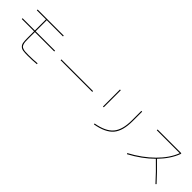

<svg xmlns="http://www.w3.org/2000/svg" viewBox="285 -2060 3429 3429"><g transform="rotate(45 2000.0 -345.0)"><path d="M910 -380H420V-220Q420 -169 422 -138.5Q424 -108 433 -82Q442 -56 454 -44Q466 -32 492 -23Q518 -14 548.5 -12Q579 -10 630 -10Q740 -10 849 -20L851 0Q741 10 630 10Q550 10 508.5 3Q467 -4 440.5 -30.5Q414 -57 407 -98.5Q400 -140 400 -220V-380H90V-400H400V-680H170V-700H830V-680H420V-400H910Z M1100 -350V-370H1900V-350Z M2760 -730H2780V-490Q2780 -243 2678.5 -123.5Q2577 -4 2332 40L2328 20Q2564 -21 2662 -137Q2760 -253 2760 -490ZM2220 -300V-730H2240V-300Z M3200 -680V-700H3800V-680Q3733 -498 3562 -322Q3738 -151 3877 3L3863 17Q3713 -149 3548 -308Q3372 -133 3125 -1L3115 -19Q3362 -151 3536 -324Q3710 -497 3779 -680Z"/></g></svg>

Font: M PLUS 1p Thin
Style: Regular
Weight: 250
Version: Version 1.062